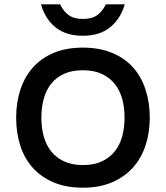

<svg xmlns="http://www.w3.org/2000/svg" viewBox="-20 -861 770 891"><path d="M559 -841Q539 -773 490.5 -734Q442 -695 365 -695Q287 -695 238.5 -733.5Q190 -772 170 -841H259Q274 -809 298.5 -791Q323 -773 365 -773Q407 -773 431.5 -791Q456 -809 471 -841ZM675 -315Q675 -246 655.5 -186.5Q636 -127 597 -83.5Q558 -40 500 -15Q442 10 365 10Q287 10 229 -14.5Q171 -39 132 -82.5Q93 -126 74 -185.5Q55 -245 55 -315Q55 -385 74.5 -444.5Q94 -504 132.5 -547.5Q171 -591 229 -615.5Q287 -640 364 -640Q442 -640 500.5 -615.5Q559 -591 597.5 -548Q636 -505 655.5 -445Q675 -385 675 -315ZM558 -315Q558 -362 547 -402Q536 -442 512.5 -471.5Q489 -501 452.5 -518Q416 -535 365 -535Q314 -535 277.5 -518.5Q241 -502 217.5 -472.5Q194 -443 183 -402.5Q172 -362 172 -315Q172 -268 183 -228Q194 -188 217.5 -158.5Q241 -129 277.5 -112Q314 -95 365 -95Q416 -95 452.5 -112Q489 -129 512.5 -158.5Q536 -188 547 -228Q558 -268 558 -315Z"/></svg>

Font: Sinkin Sans 500 Medium
Style: 500 Medium
Weight: 500
Designer: Keith Bates
Foundry: K-Type
Version: Sinkin Sans (version 1.0)  by Keith Bates   •   © 2014   www